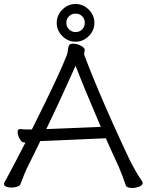

<svg xmlns="http://www.w3.org/2000/svg" viewBox="-21 -929 732 958"><path d="M450 -815Q450 -777 422 -749Q394 -721 356 -721Q318 -721 290 -749Q262 -777 262 -815Q262 -853 290 -881Q318 -909 356 -909Q394 -909 422 -881Q450 -853 450 -815ZM402 -815Q402 -835 389 -848Q376 -861 356 -861Q337 -861 323.5 -848Q310 -835 310 -815Q310 -796 323.5 -782.5Q337 -769 356 -769Q376 -769 389 -782.5Q402 -796 402 -815ZM99 -218Q87 -218 77 -236.5Q67 -255 67 -270Q67 -285 78 -285H80Q89 -284 98 -283.5Q107 -283 119 -283H138Q172 -351 206 -420.5Q240 -490 268 -551Q296 -612 312 -653Q316 -662 318 -680.5Q320 -699 325 -705Q330 -711 344 -711Q361 -711 379 -702.5Q397 -694 401 -684Q401 -684 401 -683L402 -681Q402 -681 402 -680Q402 -676 400.5 -670.5Q399 -665 399 -660Q399 -655 400 -653Q429 -576 467.5 -484.5Q506 -393 548 -300Q590 -207 629 -125Q637 -109 654 -79Q671 -49 687 -26Q689 -23 690 -20.5Q691 -18 691 -16Q691 -4 673 2.5Q655 9 638 9Q627 9 618 6Q609 3 607 -3Q601 -21 590 -50.5Q579 -80 571 -98Q556 -130 540 -165.5Q524 -201 507 -239Q507 -239 483.5 -238Q460 -237 423 -235.5Q386 -234 344.5 -232Q303 -230 265.5 -228.5Q228 -227 204.5 -226Q181 -225 180 -225Q164 -191 148 -159Q132 -127 118 -99Q110 -83 98.5 -55Q87 -27 81 -10Q78 -2 64.5 2.5Q51 7 36 7Q22 7 10.5 2.5Q-1 -2 -1 -12Q-1 -18 3 -23Q7 -29 11 -36.5Q15 -44 24.5 -62Q34 -80 53.5 -116.5Q73 -153 106 -218ZM482 -296Q445 -382 411 -464Q377 -546 356 -601Q339 -563 315.5 -511Q292 -459 265 -401Q238 -343 210 -285Z"/></svg>

Font: Klee One SemiBold
Style: Regular
Weight: 600
Designer: Fontworks Inc.
Foundry: Fontworks Inc.
Version: Version 1.00;January 12, 2022;FontCreator 13.0.0.2683 64-bit